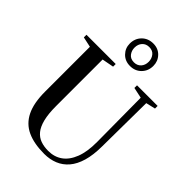

<svg xmlns="http://www.w3.org/2000/svg" viewBox="-290 -1135 1265 1265"><g transform="rotate(45 343.0 -502.5)"><path d="M371 9Q276 9 212.5 -20.2Q149 -49.5 117 -114.2Q85 -179 85 -285.5V-703L13 -718.5V-743H285.5V-718.5L203.5 -703V-269.5Q203.5 -196.5 215.5 -148.8Q227.5 -101 250 -73.5Q272.5 -46 304.2 -34.8Q336 -23.5 375.5 -23.5Q432.5 -23.5 474.2 -53.2Q516 -83 539.2 -143Q562.5 -203 562 -293.5L559 -702.5L484 -718.5V-743H676V-718.5L610 -703L606 -296.5Q605.5 -215 588.5 -157Q571.5 -99 540.2 -62.5Q509 -26 466 -8.5Q423 9 371 9ZM361 -800Q315 -800 285.2 -830.5Q255.5 -861 255.5 -904Q255.5 -951.5 286.5 -982.8Q317.5 -1014 365.5 -1014Q411.5 -1014 440.8 -983.5Q470 -953 470 -909.5Q470 -862.5 439.2 -831.2Q408.5 -800 361 -800ZM362.5 -835.5Q392.5 -835.5 410.8 -855.5Q429 -875.5 429 -907Q429 -935.5 412.2 -957Q395.5 -978.5 363 -978.5Q333 -978.5 314.8 -958.5Q296.5 -938.5 296.5 -907Q296.5 -879 313.2 -857.2Q330 -835.5 362.5 -835.5Z"/></g></svg>

Font: Merriweather 120pt Medium
Style: Regular
Weight: 500
Version: Version 2.100